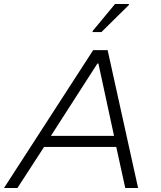

<svg xmlns="http://www.w3.org/2000/svg" viewBox="-37 -938 802 958"><path d="M-17 0 428 -688H500L652 0H588L543 -205H183L50 0ZM217 -260H532L454 -621H449ZM425 -778V-783L537 -918H606V-913L469 -778Z"/></svg>

Font: Saira SemiExpanded Light
Style: Italic
Weight: 300
Width: 6
Italic angle: -12°
Designer: Hector Gatti with collaboration of the Omnibus-Type team
Foundry: Omnibus-Type
Version: Version 1.101